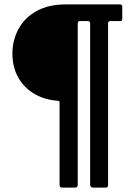

<svg xmlns="http://www.w3.org/2000/svg" viewBox="-20 -762 629 867"><path d="M477 -667H521C525 -667 527.8 -667.5 529.5 -668.5C531.2 -669.5 532 -671.7 532 -675V-733C532 -739 528.3 -742 521 -742H274C224 -742 181 -732 145 -712C109 -692 81.8 -665 63.5 -631C45.2 -597 36 -560 36 -520C36 -479.3 44.8 -443.3 62.5 -412C80.2 -380.7 104.5 -356 135.5 -338C166.5 -320 201.7 -309.7 241 -307C246.3 -306.3 249 -304 249 -300V73C249 81 252.7 85 260 85H319C327 85 331 81 331 73V-657C331 -659.7 331.8 -662 333.5 -664C335.2 -666 337.3 -667 340 -667H377C379.7 -667 382 -666.2 384 -664.5C386 -662.8 387 -660.7 387 -658V73C387 76.3 388.2 79.2 390.5 81.5C392.8 83.8 396 85 400 85H458C464.7 85 468 81 468 73V-657C468 -659.7 468.8 -662 470.5 -664C472.2 -666 474.3 -667 477 -667Z"/></svg>

Font: Libre Franklin SemiBold
Style: Regular
Weight: 600
Designer: Pablo Impallari, Rodrigo Fuenzalida
Foundry: Impallari Type
Version: Version 1.002; ttfautohint (v1.5)